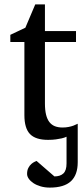

<svg xmlns="http://www.w3.org/2000/svg" viewBox="-20 -623 380 872"><path d="M333 113.8Q333 171.4 302 200.2Q271 229 206.1 229Q183.6 229 164.6 223.4Q145.5 217.8 131.8 208.7Q118.2 199.7 110.6 188.7Q103 177.7 103 167Q103 150.4 108.9 139.4Q114.7 128.4 122.3 121.8Q129.9 115.2 136.7 112.1Q143.6 108.9 146 107.9L227.1 178.2Q253.4 178.2 267.8 164.8Q282.2 151.4 282.2 119.1V-2Q272.9 2.4 260.3 5.4Q249.5 7.8 234.1 10Q218.8 12.2 198.2 12.2Q141.6 12.2 116.2 -14.2Q90.8 -40.5 90.8 -100.1V-432.1H26.9V-464.8L95.2 -497.1L140.1 -603H184.1V-481.9H325.2V-432.1H184.1V-152.8Q184.1 -123 189.2 -102.3Q194.3 -81.5 204.3 -68.6Q214.4 -55.7 229.2 -49.8Q244.1 -43.9 264.2 -43.9Q278.8 -43.9 291.3 -46.4Q303.7 -48.8 313 -52.2Q323.7 -56.2 333 -61Z"/></svg>

Font: Charis SIL
Style: Regular
Weight: 400
Foundry: SIL International
Version: Version 4.112